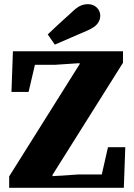

<svg xmlns="http://www.w3.org/2000/svg" viewBox="-20 -901 641 921"><path d="M24 0V-55L375 -614L362 -566V-598L241 -590H109L156 -626L117 -460H35L42 -655H570V-600L218 -40L232 -87V-56L354 -64H506L460 -28L498 -195H581L574 0ZM209 -736Q237 -763 266 -789.5Q295 -816 323 -841Q345 -863 363 -872Q381 -881 402 -881Q428 -881 444.5 -864.5Q461 -848 461 -825Q461 -806 448 -788Q435 -770 398 -754Q359 -737 320.5 -720.5Q282 -704 243 -687Z"/></svg>

Font: Source Serif 4 ExtraBold
Style: Regular
Weight: 800
Designer: Frank Grießhammer
Foundry: Adobe Systems Incorporated
Version: Version 4.004;hotconv 1.0.116;makeotfexe 2.5.65601